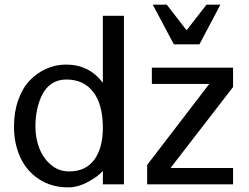

<svg xmlns="http://www.w3.org/2000/svg" viewBox="-20 -790 1068 823"><path d="M131.8 -248Q131.8 -198.7 148.2 -155.5Q164.6 -112.3 198.2 -83.7Q231.9 -55.2 275.9 -55.2Q347.2 -55.2 384 -105.2Q420.9 -155.3 420.9 -242.2Q420.9 -341.8 379.9 -395.5Q338.9 -449.2 264.2 -449.2Q229 -449.2 202.6 -431.9Q176.3 -414.6 161.4 -385Q146.5 -355.5 139.2 -321Q131.8 -286.6 131.8 -248ZM511.2 0H420.9V-57.1Q397.9 -31.7 355.5 -9.3Q313 13.2 272 13.2Q200.7 13.2 147.2 -22Q93.8 -57.1 66.9 -115.7Q40 -174.3 40 -247.1Q40 -310.1 58.3 -361.6Q76.7 -413.1 107.9 -445.6Q139.2 -478 179.2 -495.6Q219.2 -513.2 263.2 -513.2Q361.8 -513.2 420.9 -435.1V-722.2H511.2ZM979 0H610.8V-83L877 -430.2H630.9V-500H979V-417L710.9 -69.8H979ZM924.8 -770 835 -600.1H725.1L634.8 -770H694.8L779.8 -660.2L865.2 -770Z"/></svg>

Font: Perun
Style: Regular
Weight: 400
Version: Version 1.0000